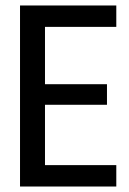

<svg xmlns="http://www.w3.org/2000/svg" viewBox="-20 -680 470 700"><path d="M53 0V-660H144V0ZM99 0V-78H404V0ZM99 -298V-373H370V-298ZM99 -582V-660H404V-582Z"/></svg>

Font: Bricolage Grotesque 72pt SemiCondensed
Style: Regular
Weight: 400
Width: 4
Designer: Mathieu Triay
Foundry: Atelier Triay
Version: Version 1.001;gftools[0.9.33.dev8+g029e19f]